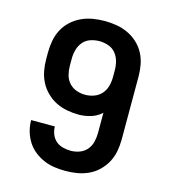

<svg xmlns="http://www.w3.org/2000/svg" viewBox="-111 -832 823 930"><g transform="rotate(15 300.0 -367.5)"><path d="M302 8Q275 8 247 4Q219 0 193.5 -11Q168 -22 146 -39.5Q124 -57 109 -81Q94 -105 86.5 -132Q79 -159 79 -187Q79 -187 79 -187Q79 -187 79 -187H198Q198 -187 198 -187Q198 -187 198 -187Q198 -167 205.5 -148Q213 -129 228 -116Q243 -103 263 -98Q283 -93 302 -93Q325 -93 346.5 -101Q368 -109 382.5 -126Q397 -143 402.5 -165.5Q408 -188 408 -210V-312Q386 -291 355.5 -281.5Q325 -272 294 -272Q265 -272 235.5 -277.5Q206 -283 180 -296Q154 -309 132.5 -330Q111 -351 97.5 -377Q84 -403 78.5 -432Q73 -461 73 -490V-525Q73 -555 78.5 -584.5Q84 -614 98 -640.5Q112 -667 134.5 -687.5Q157 -708 184 -720.5Q211 -733 240.5 -738Q270 -743 300 -743Q330 -743 359.5 -738Q389 -733 416 -720.5Q443 -708 465.5 -687.5Q488 -667 502 -640.5Q516 -614 521.5 -584.5Q527 -555 527 -525V-210Q527 -180 521.5 -150.5Q516 -121 502 -95Q488 -69 466.5 -48Q445 -27 418 -14.5Q391 -2 361.5 3Q332 8 302 8ZM299 -373Q322 -373 344 -381Q366 -389 381 -406Q396 -423 402 -445.5Q408 -468 408 -490V-525Q408 -548 402 -570Q396 -592 381.5 -609.5Q367 -627 345 -634.5Q323 -642 300 -642Q277 -642 255 -634.5Q233 -627 218.5 -609.5Q204 -592 198 -570Q192 -548 192 -525V-490Q192 -468 197.5 -445.5Q203 -423 218 -406Q233 -389 254.5 -381Q276 -373 299 -373Q299 -373 299 -373Q299 -373 299 -373Z"/></g></svg>

Font: Iosevka SS04 Extended
Style: Bold
Weight: 700
Width: 7
Monospace: yes
Designer: Belleve Invis
Foundry: Belleve Invis
Version: Version 19.0.0; ttfautohint (v1.8.4)